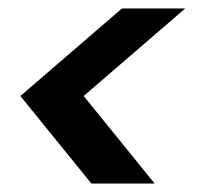

<svg xmlns="http://www.w3.org/2000/svg" viewBox="-20 -510 479 452"><path d="M344 -78H195L28 -284L267 -490H416L177 -284Z"/></svg>

Font: Cabin
Style: Bold Italic
Weight: 700
Designer: Pablo Impallari
Foundry: Pablo Impallari. www.impallari.com Igino Marini. www.ikern.com
Version: Version 1.005